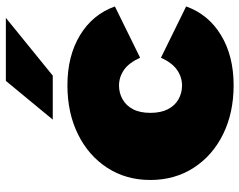

<svg xmlns="http://www.w3.org/2000/svg" viewBox="-101 -706 817 655"><g transform="rotate(-90 307.5 -378.5)"><path d="M344 10Q250 10 177 -26Q104 -62 62.5 -126.5Q21 -191 21 -274Q21 -357 62.5 -421Q104 -485 177 -521Q250 -557 344 -557Q444 -557 515 -514Q586 -471 613 -395L438 -309Q421 -347 396.5 -364Q372 -381 343 -381Q318 -381 296.5 -369Q275 -357 262.5 -333.5Q250 -310 250 -274Q250 -238 262.5 -214Q275 -190 296.5 -178Q318 -166 343 -166Q372 -166 396.5 -183Q421 -200 438 -238L613 -152Q586 -76 515 -33Q444 10 344 10ZM227 -607 359 -767H574L377 -607Z"/></g></svg>

Font: Montserrat Thin Black
Style: Regular
Weight: 900
Version: Version 9.000